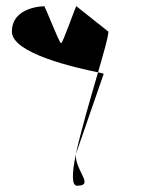

<svg xmlns="http://www.w3.org/2000/svg" viewBox="-20 -558 520 613"><path d="M18 -457C18 -387 221 -342 293 -327C311 -390 326 -440 326 -457L224 -538C224 -546 181 -420 175 -420C169 -420 121 -546 121 -538C121 -538 18 -538 18 -457ZM222 -65C210 -6 208 35 226 35C283 35 220 -12 222 -65ZM222 -65 311 -322C311 -323 304 -325 293 -327C269 -244 238 -140 222 -65ZM222 -65Z"/></svg>

Font: Ampere
Style: SCUltCnd
Weight: 400
Version: Version 1